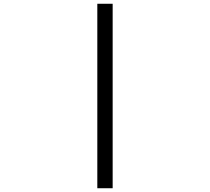

<svg xmlns="http://www.w3.org/2000/svg" viewBox="-20 -820 1118 1020"><path d="M497 180V-800H578.5V180Z"/></svg>

Font: Trispace Expanded
Style: Regular
Weight: 400
Width: 7
Designer: Tyler Finck
Foundry: Etcetera Type Company
Version: Version 1.210; ttfautohint (v1.8.3)